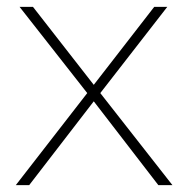

<svg xmlns="http://www.w3.org/2000/svg" viewBox="-20 -539 547 559"><path d="M482 0 272 -268 467 -519H429L253 -292L76 -519H37L234 -268L26 0H65L253 -244L441 0Z"/></svg>

Font: Talent ExtraLight
Style: Regular
Weight: 200
Designer: Mike Powis
Version: Version 1.001;hotconv 1.0.109;makeotfexe 2.5.65596